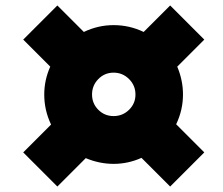

<svg xmlns="http://www.w3.org/2000/svg" viewBox="-20 -669 815 703"><path d="M625 -214 728 -111 603 14 498 -91Q449 -69 396 -69Q344 -69 294 -90L190 14L65 -111L167 -213Q142 -265 142 -323Q142 -376 164 -425L65 -524L190 -649L287 -552Q339 -577 396 -577Q454 -577 506 -552L603 -649L728 -524L629 -425Q650 -375 650 -323Q650 -266 625 -214ZM476 -323Q476 -356 452.5 -379.5Q429 -403 396 -403Q363 -403 340 -379.5Q317 -356 317 -323Q317 -290 340 -267Q363 -244 396 -244Q429 -244 452.5 -267Q476 -290 476 -323Z"/></svg>

Font: TypoPRO Montserrat
Style: Italic
Weight: 900
Italic angle: -11.3°
Designer: Julieta Ulanovsky
Foundry: Julieta Ulanovsky
Version: Version 6.001